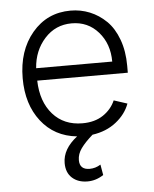

<svg xmlns="http://www.w3.org/2000/svg" viewBox="-54 -599 689 858"><g transform="rotate(-5 290.5 -169.5)"><path d="M304.2 214.4Q261.7 214.4 235.4 190.7Q209 167 209 124Q209 61 274.9 9.8Q173.8 -0.5 114.5 -76.7Q55.2 -152.8 55.2 -269.5Q55.2 -393.6 122.1 -473.1Q189 -552.7 294.4 -552.7Q339.8 -552.7 380.6 -536.1Q421.4 -519.5 454.1 -487.5Q486.8 -455.6 506.1 -403.3Q525.4 -351.1 525.4 -285.2V-253.9H119.1Q121.6 -159.2 171.4 -102.8Q221.2 -46.4 304.2 -46.4Q359.4 -46.4 397 -71.5Q434.6 -96.7 451.7 -136.2L511.7 -116.7Q494.6 -69.8 450.7 -35.2Q406.7 -0.5 344.2 8.3Q310.1 38.1 291.7 63.5Q273.4 88.9 273.4 116.2Q273.4 159.2 318.4 159.2Q344.7 159.2 367.7 144.5L376 191.9Q342.3 214.4 304.2 214.4ZM119.1 -309.6H460.4Q460.4 -389.2 413.8 -442.4Q367.2 -495.6 294.4 -495.6Q221.7 -495.6 173.1 -441.9Q124.5 -388.2 119.1 -309.6Z"/></g></svg>

Font: Interop Light
Style: Regular
Weight: 300
Designer: Rasmus Andersson, Google, Jang Haemin
Foundry: jhaemin
Version: Version 1.007